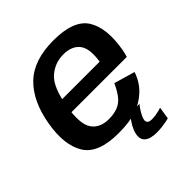

<svg xmlns="http://www.w3.org/2000/svg" viewBox="-199 -742 1037 1037"><g transform="rotate(-45 319.0 -224.0)"><path d="M264 5.5 280.5 -85.5Q211.5 -85.5 180.2 -131.8Q149 -178 169 -297Q189.5 -420 238.2 -463.5Q287 -507 352.5 -507Q419 -507 449.2 -466.2Q479.5 -425.5 462 -327.5L470 -340.5H163L148 -255H586Q592 -274 596.5 -298Q621.5 -441.5 573 -520Q524.5 -598.5 368.5 -598.5Q217 -598.5 137.2 -520.8Q57.5 -443 33 -297Q9 -156 58.8 -75.2Q108.5 5.5 264 5.5ZM280.5 -85.5 264 5.5Q347.5 5.5 401.2 -12.8Q455 -31 496.2 -69.5Q537.5 -108 558 -167.5L438 -202.5Q422 -166 401 -137.8Q380 -109.5 350.2 -97.5Q320.5 -85.5 280.5 -85.5ZM411.5 149Q432.5 149 452.8 146.5Q473 144 488 141Q503 138 508 136L519 66Q513 68.5 500.5 71.8Q488 75 473 77.2Q458 79.5 444.5 79.5Q427 79.5 419 73.5Q411 67.5 411 57Q411 46 418.8 29.5Q426.5 13 437 -3Q447.5 -19 455.5 -27.5H386.5Q373 -14.5 358.8 5.5Q344.5 25.5 334.8 48.2Q325 71 325 92Q325 113.5 337 126Q349 138.5 368.8 143.8Q388.5 149 411.5 149Z"/></g></svg>

Font: Anybody UltraCondensed Thin SemiBold
Style: Italic
Weight: 600
Italic angle: -10°
Version: Version 1.111